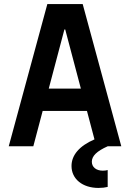

<svg xmlns="http://www.w3.org/2000/svg" viewBox="-20 -720 640 945"><path d="M144 0 190 -174H408L445 -34C371 -2 332 43 332 97C332 161 386 205 465 205C482 205 498 203 510 200V117C503 119 494 120 486 120C454 120 432 103 432 76C432 48 456 24 510 0H577L387 -700H213L23 0ZM220 -284 297 -575H301L378 -284Z"/></svg>

Font: CommitMono
Style: Bold
Weight: 700
Monospace: yes
Designer: Eigil Nikolajsen
Foundry: Eigil Nikolajsen
Version: Version 1.143